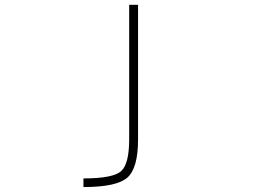

<svg xmlns="http://www.w3.org/2000/svg" viewBox="-20 -544 1040 783"><path d="M543 -524.4V24.4Q543 141.6 499.5 180.2Q456.1 218.8 320.3 218.8V183.6Q441.4 183.6 474.1 153.8Q506.8 124 506.8 24.4V-524.4Z"/></svg>

Font: Gen Shin Gothic Monospace ExtraLight
Style: Regular
Weight: 200
Designer: [Source Han Sans]
Ryoko NISHIZUKA  (kana & ideographs); Paul D. Hunt (Latin, Greek & Cyrillic); Wenlong ZHANG  (bopomofo
Version: Version 1.002.20150607